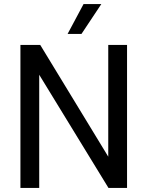

<svg xmlns="http://www.w3.org/2000/svg" viewBox="-20 -920 722 940"><path d="M80 0ZM602 -700V0H511L172 -554V0H80V-700H177L510 -153V-700ZM389 -900H476L379 -754H311Z"/></svg>

Font: Sarabun
Style: Regular
Weight: 400
Designer: Suppakit Chalermlarp | Katatrad Co.,Ltd.
Foundry: Cadson Demak Co.,Ltd.
Version: Version 1.000; ttfautohint (v1.6)